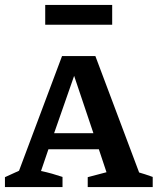

<svg xmlns="http://www.w3.org/2000/svg" viewBox="-21 -757 638 777"><path d="M542 -59Q556 -55 566.5 -51.5Q577 -48 597 -41V0H334V-40L410 -60L379 -153H175L145 -65Q169 -60 190 -54Q211 -48 232 -41V0H-1V-40L56 -66L230 -530H365ZM198 -218H357L279 -450ZM162 -657V-737H433V-657Z"/></svg>

Font: Piazzolla SC SemiBold
Style: Regular
Weight: 600
Designer: Juan Pablo del Peral
Foundry: Huerta Tipografica
Version: Version 1.330